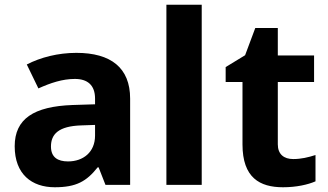

<svg xmlns="http://www.w3.org/2000/svg" viewBox="-20 -873 1383 810"><path d="M302 -650C225 -650 151 -631 93 -601L142 -500C193 -523 243 -540 296 -540C349 -540 381 -514 381 -457V-433L286 -430C123 -424 42 -372 42 -256C42 -138 114 -83 211 -83C302 -83 345 -108 392 -167H396L425 -93H529V-457C529 -587 448 -650 302 -650ZM323 -344 381 -346V-301C381 -231 331 -192 267 -192C224 -192 195 -209 195 -255C195 -307 227 -341 323 -344Z M831 -93V-853H682V-93Z M1217 -202C1178 -202 1152 -222 1152 -264V-527H1305V-639H1152V-755H1057L1014 -640L932 -590V-527H1003V-264C1003 -123 1076 -83 1174 -83C1230 -83 1279 -94 1311 -108V-219C1280 -209 1250 -202 1217 -202Z"/></svg>

Font: Noto Sans Telugu UI
Style: Bold
Weight: 700
Designer: Jelle Bosma - Monotype Design Team
Foundry: Monotype Imaging Inc.
Version: Version 2.005